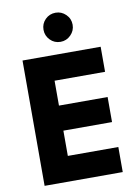

<svg xmlns="http://www.w3.org/2000/svg" viewBox="-97 -964 729 1026"><g transform="rotate(-10 267.0 -450.5)"><path d="M60 0V-680H484V-544H210V-409H474V-273H210V-136H484V0ZM278 -743Q244.6 -743 221.8 -766.5Q199 -790 199 -822Q199 -855 221.9 -878Q244.8 -901 278.3 -901Q310 -901 333.5 -878Q357 -855 357 -822Q357 -790 333.7 -766.5Q310.3 -743 278 -743Z"/></g></svg>

Font: Teachers
Style: Regular
Weight: 400
Designer: Alfredo Marco Pradil, Chank Diesel
Version: Version 1.001